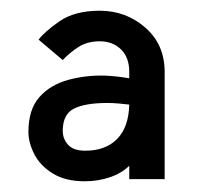

<svg xmlns="http://www.w3.org/2000/svg" viewBox="-20 -756 389 358"><path d="M138 -418Q102 -418 78.5 -432.5Q55 -447 44 -468.5Q33 -490 33 -510Q33 -552 53.5 -575Q74 -598 107 -607Q140 -616 176 -615Q198 -614 221 -610V-622Q221 -649 205.5 -664Q190 -679 166 -679Q143 -679 126.5 -668.5Q110 -658 97 -644L52 -682Q62 -696 90.5 -716Q119 -736 166 -736Q215 -736 251 -704.5Q287 -673 287 -622V-422H221V-447Q207 -433 185 -425.5Q163 -418 138 -418ZM139 -475Q177 -475 198.5 -497Q220 -519 221 -561Q212 -562 201.5 -563Q191 -564 180 -564Q139 -564 118 -553.5Q97 -543 97 -512Q97 -497 107 -486Q117 -475 139 -475Z"/></svg>

Font: Lil Grotesk Medium
Style: Regular
Weight: 500
Designer: Bastien Sozeau
Foundry: NBR — Bastien Sozeau
Version: Version 3.003; ttfautohint (v1.8.4.7-5d5b);gftools[0.9.33]